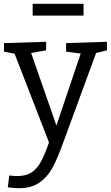

<svg xmlns="http://www.w3.org/2000/svg" viewBox="-20 -752 584 1011"><path d="M543 -532V-487L486 -473L312 1Q283 82 256.5 131Q230 180 187.5 209.5Q145 239 80 239Q48 239 21 234L29 172Q53 175 72 175Q117 175 146 156Q175 137 195 100.5Q215 64 238 -2L57 -469L1 -480V-525L223 -532V-487L144 -473L277 -91L405 -470L328 -480V-525ZM152 -732H420V-670H152Z"/></svg>

Font: Bitter Pro
Style: Regular
Weight: 400
Designer: Sol Matas, and Bitter project Authors
Foundry: Sol Matas
Version: Version 1.010